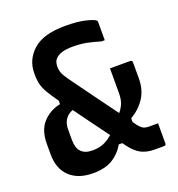

<svg xmlns="http://www.w3.org/2000/svg" viewBox="-130 -816 861 931"><g transform="rotate(-20 300.0 -350.0)"><path d="M193 9Q117 9 73.5 -32Q30 -73 30 -148V-201Q30 -272 66 -311Q102 -350 156 -361V-379Q130 -415 115.5 -440Q101 -465 95.5 -486.5Q90 -508 90 -535V-545Q90 -614 143 -661.5Q196 -709 308 -709Q375 -709 415.5 -698.5Q456 -688 463 -680Q466 -677 466 -671V-578H449Q413 -589 381 -595.5Q349 -602 308 -602Q275 -602 254 -595.5Q233 -589 222 -578Q213 -570 209.5 -559.5Q206 -549 206 -536Q206 -518 212 -502.5Q218 -487 241 -455Q291 -387 334.5 -326.5Q378 -266 411 -222Q428 -243 435.5 -263.5Q443 -284 443 -314V-441H547Q558 -441 558 -430V-348Q558 -290 531.5 -248.5Q505 -207 457 -178V-159Q465 -147 470 -141Q485 -122 496 -116.5Q507 -111 526 -111H571V-8Q571 3 560 3H512Q472 3 443 -12Q414 -27 386 -65Q382 -70 375 -80H357Q334 -39 295 -15Q256 9 193 9ZM151 -177Q151 -96 228 -96Q260 -96 284 -105.5Q308 -115 333 -137Q305 -175 271 -221.5Q237 -268 204 -313Q178 -304 164.5 -283Q151 -262 151 -233Z"/></g></svg>

Font: Recursive Mn Lnr St SmB
Style: Regular
Weight: 600
Monospace: yes
Version: Version 1.079;hotconv 1.0.112;makeotfexe 2.5.65598; ttfautoh